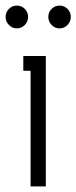

<svg xmlns="http://www.w3.org/2000/svg" viewBox="-38 -663 272 683"><path d="M70.8 -411.1H44.9V-463.9H125V0H70.8ZM-6.3 -631.3Q5.4 -643.1 22 -643.1Q38.6 -643.1 50.3 -631.3Q62 -619.6 62 -603Q62 -586.4 50.3 -574.2Q38.6 -562 22 -562Q5.4 -562 -6.3 -574.2Q-18.1 -586.4 -18.1 -603Q-18.1 -619.6 -6.3 -631.3ZM145.5 -631.3Q157.2 -643.1 173.8 -643.1Q190.4 -643.1 202.1 -631.3Q213.9 -619.6 213.9 -603Q213.9 -586.4 202.1 -574.2Q190.4 -562 173.8 -562Q157.2 -562 145.5 -574.2Q133.8 -586.4 133.8 -603Q133.8 -619.6 145.5 -631.3Z"/></svg>

Font: Rawengulk
Style: Demibold
Weight: 600
Version: Version 0.92